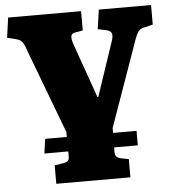

<svg xmlns="http://www.w3.org/2000/svg" viewBox="-52 -564 741 831"><g transform="rotate(-5 318.0 -148.5)"><path d="M159 219V139L196 133Q213 130 218 124Q223 118 223 103V84H119L128 21H222V0L84 -366Q78 -385 72.5 -395.5Q67 -406 59.5 -411.5Q52 -417 39 -420L2 -429L14 -516H331V-432L296 -426Q283 -424 280 -413Q277 -402 285 -378L369 -140H373L451 -372Q460 -397 455.5 -409Q451 -421 430 -425L396 -432L408 -516H635V-431L602 -423Q584 -420 575 -411.5Q566 -403 555 -373L423 0V21H525V84H422V104Q422 116 427.5 123Q433 130 446 133L481 140V219Z"/></g></svg>

Font: Literata 18pt ExtraBold
Style: Regular
Weight: 800
Designer: Latin by Veronika Burian and Jose Scaglione. Greek by Irene Vlachou. Cyrillic by Vera Evstafieva.
Foundry: TypeTogether
Version: Version 3.103;gftools[0.9.29]